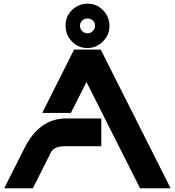

<svg xmlns="http://www.w3.org/2000/svg" viewBox="-20 -1001 930 1021"><path d="M2.4 0 110.4 -213.9Q189.5 -371.1 331.1 -371.1H518.6V-223.6H327.6Q267.6 -223.6 251 -190.9L154.8 0ZM887.2 0H724.6L439.9 -564.9L356.9 -400.4H204.6L374 -737.3H515.6ZM473.6 -892.1Q461.9 -902.8 445.1 -902.8Q428.2 -902.8 416.7 -891.4Q405.3 -879.9 405.3 -863.5Q405.3 -847.2 417.5 -835.4Q429.7 -823.7 445.6 -823.7Q461.4 -823.7 473.4 -835.9Q485.4 -848.1 485.4 -864.7Q485.4 -881.3 473.6 -892.1ZM446.8 -981.4Q494.6 -981.4 528.3 -946.3Q562 -911.1 562 -862.8Q562 -814.5 526.9 -780.3Q491.7 -745.6 444.8 -745.6Q396 -745.6 362.8 -780.3Q328.6 -815.9 328.6 -865.5Q328.6 -915 363.5 -948.2Q398.4 -981.4 446.8 -981.4Z"/></svg>

Font: Newest Shape
Style: Bold
Weight: 700
Designer: Wojciech Kalinowski "wmk69" (wmk69@o2.pl)
Foundry: Wojciech Kalinowski "wmk69" (wmk69@o2.pl)
Version: Version 1.0.0; 2022-02-24